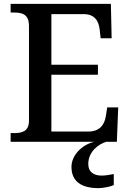

<svg xmlns="http://www.w3.org/2000/svg" viewBox="-20 -734 671 994"><path d="M35 0H468C407 14 350 68 350 130C350 206 402 240 490 240C511 240 548 234 569 224V167C545 172 524 175 506 175C466 175 437 157 437 115C437 52 488 13 530 0H585L592 -178H535L528 -133C521 -89 497 -53 437 -53H246V-347H487V-399H246V-661H412C470 -661 491 -626 496 -581L501 -536H558L554 -714H35V-669H54C95 -669 130 -660 130 -600V-109C130 -55 96 -45 54 -45H35Z"/></svg>

Font: Noto Serif Georgian Medium
Style: Regular
Weight: 500
Designer: Monotype Design Team, Akaki Razmadze
Foundry: Google LLC
Version: Version 2.003